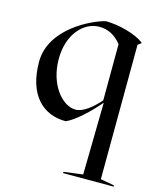

<svg xmlns="http://www.w3.org/2000/svg" viewBox="-111 -563 742 893"><g transform="rotate(15 260.5 -117.0)"><path d="M475 -429C435 -463 346 -484 288 -484C226 -470 36 -383 36 -222C36 -63 116 14 227 14C267 -2 331 -62 376 -115L370 232L278 244V250H521V244L455 232L458 -417L461 -418ZM121 -258C121 -379 192 -451 265 -451C308 -451 342 -433 372 -396L371 -125C335 -84 293 -50 257 -50C193 -50 121 -134 121 -258Z"/></g></svg>

Font: Mazius Display
Style: Regular
Weight: 400
Designer: Alberto Casagrande & Collletttivo
Foundry: Collletttivo
Version: Version 2.000;Glyphs 3.2 (3217)